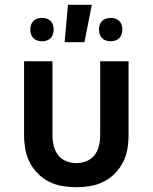

<svg xmlns="http://www.w3.org/2000/svg" viewBox="-20 -777 640 805"><path d="M300 8Q271 8 241.5 3Q212 -2 186 -15Q160 -28 139 -49Q118 -70 104.5 -96.5Q91 -123 86 -152Q81 -181 81 -210V-520H200V-210Q200 -188 205 -166.5Q210 -145 223 -127.5Q236 -110 257 -101.5Q278 -93 300 -93Q322 -93 343 -101.5Q364 -110 377 -127.5Q390 -145 395 -166.5Q400 -188 400 -210V-520H519V-210Q519 -181 514 -152Q509 -123 495.5 -96.5Q482 -70 461 -49Q440 -28 414 -15Q388 -2 358.5 3Q329 8 300 8ZM444 -604Q434 -604 424.5 -607Q415 -610 408 -617Q401 -624 398 -633.5Q395 -643 395 -653Q395 -663 398 -672.5Q401 -682 408 -689Q415 -696 424.5 -699Q434 -702 444 -702Q454 -702 463.5 -699Q473 -696 480 -689Q487 -682 490 -672.5Q493 -663 493 -653Q493 -643 490 -633.5Q487 -624 480 -617Q473 -610 463.5 -607Q454 -604 444 -604ZM156 -604Q146 -604 136.5 -607Q127 -610 120 -617Q113 -624 110 -633.5Q107 -643 107 -653Q107 -663 110 -672.5Q113 -682 120 -689Q127 -696 136.5 -699Q146 -702 156 -702Q166 -702 175.5 -699Q185 -696 192 -689Q199 -682 202 -672.5Q205 -663 205 -653Q205 -643 202 -633.5Q199 -624 192 -617Q185 -610 175.5 -607Q166 -604 156 -604ZM251 -600 265 -757H365L334 -600Z"/></svg>

Font: R Plex Mono
Style: Bold
Weight: 700
Monospace: yes
Designer: Belleve Invis
Foundry: Belleve Invis
Version: Version 31.8.0